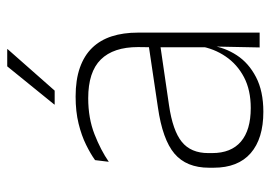

<svg xmlns="http://www.w3.org/2000/svg" viewBox="-126 -594 731 518"><g transform="rotate(-90 239.0 -335.5)"><path d="M369.5 0 372 -125 370 -131.5V-290L370.5 -328Q370.5 -394.5 337 -428.5Q303.5 -462.5 232.5 -462.5Q178.5 -462.5 135.2 -445.5Q92 -428.5 61 -407L65.5 -444Q82 -456 106.8 -468.2Q131.5 -480.5 164 -488.5Q196.5 -496.5 237 -496.5Q282 -496.5 314.8 -485Q347.5 -473.5 368.5 -451.8Q389.5 -430 399.5 -399Q409.5 -368 409.5 -328.5V0ZM196 10Q123.5 10 84.2 -24.2Q45 -58.5 45 -124V-136.5Q45 -197.5 83 -229.8Q121 -262 208 -274.5L379.5 -300L381.5 -269L213.5 -244.5Q145 -234.5 114.8 -210Q84.5 -185.5 84.5 -138.5V-128Q84.5 -77 115.5 -50.5Q146.5 -24 206 -24Q254.5 -24 289.2 -42.2Q324 -60.5 345.2 -91.8Q366.5 -123 373 -162L383.5 -131H374.5Q369.5 -94 348.5 -61.8Q327.5 -29.5 289.5 -9.8Q251.5 10 196 10ZM318.5 -681H365V-680L253 -553H215.5V-554Z"/></g></svg>

Font: Anek Latin ExtraLight
Style: Regular
Weight: 250
Designer: Yesha Goshar
Foundry: Ek Type
Version: Version 1.003